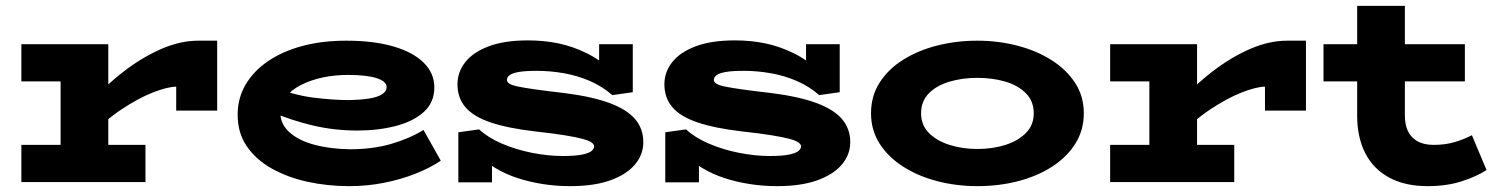

<svg xmlns="http://www.w3.org/2000/svg" viewBox="-20 -622 5108 656"><path d="M282 -152V-263Q337 -327 401 -376.5Q465 -426 530.5 -454.5Q596 -483 657 -483H722V-244H582V-326Q550 -325 501 -305.5Q452 -286 395.5 -248.5Q339 -211 282 -152ZM53 0V-127H477V0ZM187 -44V-471H350V-44ZM53 -344V-471H339V-344Z M1173 14Q1099 14 1030.5 -1Q962 -16 908 -46.5Q854 -77 823 -122.5Q792 -168 792 -230Q792 -287 819.5 -333.5Q847 -380 896.5 -413.5Q946 -447 1013.5 -465Q1081 -483 1163 -483Q1256 -483 1323.5 -463.5Q1391 -444 1427.5 -408Q1464 -372 1464 -323Q1464 -272 1428 -239.5Q1392 -207 1332 -191.5Q1272 -176 1201 -176Q1121 -176 1048 -193.5Q975 -211 909 -239V-327Q983 -297 1050.5 -288.5Q1118 -280 1175 -280Q1214 -281 1242 -285.5Q1270 -290 1285.5 -300Q1301 -310 1301 -324Q1301 -344 1267 -355Q1233 -366 1168 -366Q1124 -366 1083.5 -357.5Q1043 -349 1010 -332.5Q977 -316 957.5 -292Q938 -268 938 -236Q938 -198 969 -170Q1000 -142 1054 -127.5Q1108 -113 1176 -112Q1253 -112 1315.5 -130Q1378 -148 1427 -178L1486 -73Q1449 -48 1399.5 -28.5Q1350 -9 1292.5 2.5Q1235 14 1173 14Z M1928 14Q1881 14 1835.5 7Q1790 0 1748.5 -13.5Q1707 -27 1671.5 -48.5Q1636 -70 1608 -100L1661 -117V1H1546V-170L1617 -180Q1647 -152 1694.5 -131.5Q1742 -111 1797 -100Q1852 -89 1903 -89Q1947 -89 1970 -94Q1993 -99 2001.5 -106.5Q2010 -114 2010 -122Q2010 -128 2002 -134.5Q1994 -141 1972.5 -147Q1951 -153 1911.5 -159.5Q1872 -166 1808 -173Q1714 -184 1655.5 -204Q1597 -224 1570 -256Q1543 -288 1543 -334Q1543 -376 1570 -410Q1597 -444 1650.5 -464Q1704 -484 1784 -484Q1838 -484 1887 -474Q1936 -464 1984 -440.5Q2032 -417 2079 -375L2027 -349V-471H2142V-307L2072 -297Q2038 -327 1995 -345.5Q1952 -364 1905.5 -372Q1859 -380 1814 -380Q1774 -380 1752 -376Q1730 -372 1721 -365Q1712 -358 1712 -349Q1712 -342 1720 -336.5Q1728 -331 1749 -326.5Q1770 -322 1809 -316.5Q1848 -311 1909 -304Q2003 -292 2062.5 -270Q2122 -248 2150 -215Q2178 -182 2178 -136Q2178 -94 2149.5 -60Q2121 -26 2065.5 -6Q2010 14 1928 14Z M2635 14Q2588 14 2542.5 7Q2497 0 2455.5 -13.5Q2414 -27 2378.5 -48.5Q2343 -70 2315 -100L2368 -117V1H2253V-170L2324 -180Q2354 -152 2401.5 -131.5Q2449 -111 2504 -100Q2559 -89 2610 -89Q2654 -89 2677 -94Q2700 -99 2708.5 -106.5Q2717 -114 2717 -122Q2717 -128 2709 -134.5Q2701 -141 2679.5 -147Q2658 -153 2618.5 -159.5Q2579 -166 2515 -173Q2421 -184 2362.5 -204Q2304 -224 2277 -256Q2250 -288 2250 -334Q2250 -376 2277 -410Q2304 -444 2357.5 -464Q2411 -484 2491 -484Q2545 -484 2594 -474Q2643 -464 2691 -440.5Q2739 -417 2786 -375L2734 -349V-471H2849V-307L2779 -297Q2745 -327 2702 -345.5Q2659 -364 2612.5 -372Q2566 -380 2521 -380Q2481 -380 2459 -376Q2437 -372 2428 -365Q2419 -358 2419 -349Q2419 -342 2427 -336.5Q2435 -331 2456 -326.5Q2477 -322 2516 -316.5Q2555 -311 2616 -304Q2710 -292 2769.5 -270Q2829 -248 2857 -215Q2885 -182 2885 -136Q2885 -94 2856.5 -60Q2828 -26 2772.5 -6Q2717 14 2635 14Z M3319 14Q3248 14 3182.5 -3Q3117 -20 3066 -52.5Q3015 -85 2985.5 -131Q2956 -177 2956 -235Q2956 -294 2985.5 -340Q3015 -386 3066 -418Q3117 -450 3182.5 -466.5Q3248 -483 3319 -483Q3389 -483 3454 -466.5Q3519 -450 3570.5 -418Q3622 -386 3652.5 -340Q3683 -294 3683 -235Q3683 -177 3654 -131Q3625 -85 3574.5 -52.5Q3524 -20 3458.5 -3Q3393 14 3319 14ZM3319 -113Q3372 -113 3415.5 -127Q3459 -141 3485.5 -168Q3512 -195 3512 -235Q3512 -276 3485.5 -303Q3459 -330 3415.5 -343Q3372 -356 3319 -356Q3268 -356 3224 -343Q3180 -330 3153.5 -303Q3127 -276 3127 -235Q3127 -195 3153.5 -168Q3180 -141 3224 -127Q3268 -113 3319 -113Z M4002 -152V-263Q4057 -327 4121 -376.5Q4185 -426 4250.5 -454.5Q4316 -483 4377 -483H4442V-244H4302V-326Q4270 -325 4221 -305.5Q4172 -286 4115.5 -248.5Q4059 -211 4002 -152ZM3773 0V-127H4197V0ZM3907 -44V-471H4070V-44ZM3773 -344V-471H4059V-344Z M4858 14Q4780 14 4726 -15.5Q4672 -45 4644.5 -99Q4617 -153 4617 -226V-602H4780V-227Q4780 -197 4790 -175Q4800 -153 4822 -140Q4844 -127 4878 -127Q4918 -127 4950 -136.5Q4982 -146 5009 -160L5059 -41Q5025 -19 4974 -2.5Q4923 14 4858 14ZM4502 -344V-471H4985V-344Z"/></svg>

Font: BioRhyme SemiExpanded ExtraBold
Style: Regular
Weight: 800
Width: 6
Designer: Aoife Mooney
Foundry: Aoife Mooney Type
Version: Version 1.600;gftools[0.9.33]